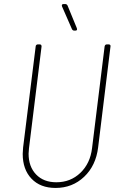

<svg xmlns="http://www.w3.org/2000/svg" viewBox="-20 -919 590 947"><path d="M92 -160Q92 -170 94 -192L156 -690Q156 -694 159 -697Q162 -700 166 -700H176Q185 -700 185 -690L123 -188Q121 -170 121 -161Q121 -97 158 -58.5Q195 -20 258 -20Q328 -20 376.5 -66.5Q425 -113 434 -188L496 -690Q498 -700 507 -700H517Q521 -700 523.5 -697Q526 -694 525 -690L464 -192Q453 -102 395 -47Q337 8 254 8Q179 8 135.5 -37.5Q92 -83 92 -160ZM360 -775Q360 -768 352 -768H346Q339 -768 335 -775L286 -887Q285 -889 285 -892Q285 -899 294 -899H302Q309 -899 313 -892L359 -780Q360 -778 360 -775Z"/></svg>

Font: Barlow Semi Condensed Thin
Style: Italic
Weight: 250
Width: 4
Italic angle: -7°
Designer: Jeremy Tribby
Foundry: Tribby Type
Version: Version 1.408